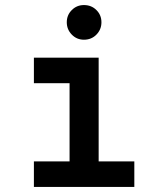

<svg xmlns="http://www.w3.org/2000/svg" viewBox="-20 -739 656 759"><path d="M255 0V-511H370V0ZM114 0V-101H511V0ZM114 -410V-511H330V-410ZM311.8 -582Q283.5 -582 263.8 -602.2Q244 -622.5 244 -651Q244 -679.5 263.8 -699.2Q283.5 -719 311.8 -719Q341.5 -719 361.2 -699.2Q381 -679.5 381 -651Q381 -622.5 361.2 -602.2Q341.5 -582 311.8 -582Z"/></svg>

Font: Overpass Mono Light
Style: Regular
Weight: 300
Monospace: yes
Designer: Delve Withrington, Dave Bailey
Foundry: Delve Fonts LLC
Version: Version 4.000